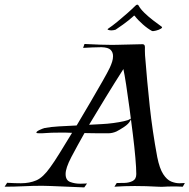

<svg xmlns="http://www.w3.org/2000/svg" viewBox="-60 -824 823 834"><path d="M306 -10 161 -16Q152 -16 142.5 -16.5Q133 -17 123 -17Q83 -17 42 -15Q1 -13 -40 -13L-29 -30Q-12 -29 3 -28.5Q18 -28 31 -28Q68 -28 97.5 -40.5Q127 -53 158 -97Q175 -120 200 -160.5Q225 -201 253 -247Q238 -248 225 -248Q212 -248 200 -248Q183 -248 164 -247.5Q145 -247 121 -245H110Q98 -245 98 -248Q98 -253 112 -259.5Q126 -266 134 -268Q161 -273 195.5 -275Q230 -277 273 -279Q304 -331 333.5 -381.5Q363 -432 385.5 -471.5Q408 -511 417 -530Q423 -543 427 -555.5Q431 -568 431 -580Q431 -597 420.5 -607.5Q410 -618 381 -619Q363 -619 341 -618Q319 -617 301 -616L307 -633Q345 -631 375 -630Q405 -629 427 -629Q442 -629 454 -629.5Q466 -630 474 -630Q496 -631 516 -631Q536 -631 559 -632Q570 -632 569.5 -618.5Q569 -605 570 -584Q579 -469 590.5 -362Q602 -255 623 -142Q633 -92 649 -67.5Q665 -43 683.5 -35.5Q702 -28 719 -28Q726 -28 732 -28.5Q738 -29 743 -29L734 -13Q719 -14 708 -14Q697 -14 688 -14Q666 -14 654.5 -13Q643 -12 626 -13Q574 -16 525 -16Q482 -16 437 -13L447 -29Q461 -29 481 -29.5Q501 -30 516.5 -38Q532 -46 532 -68Q532 -93 528 -139Q524 -185 517 -241.5Q510 -298 502.5 -354Q495 -410 488 -455.5Q481 -501 476 -524Q437 -463 400 -402.5Q363 -342 327 -282L383 -285Q406 -286 432 -289.5Q458 -293 478 -297.5Q498 -302 503 -306Q505 -308 507 -308Q511 -308 506 -300Q499 -286 479.5 -273Q460 -260 446 -253Q428 -245 409.5 -245Q391 -245 371 -245Q352 -245 336.5 -245.5Q321 -246 307 -246Q292 -220 278 -194Q264 -168 250 -142Q237 -117 231 -99Q225 -81 225 -68Q225 -41 245 -33.5Q265 -26 288 -26Q296 -26 303.5 -26.5Q311 -27 318 -27ZM601 -689Q582 -699 560 -718.5Q538 -738 526 -754Q525 -756 523 -756Q521 -756 520 -754Q499 -735 474.5 -717.5Q450 -700 442 -695Q439 -694 433.5 -693Q428 -692 424 -692Q417 -692 411 -694Q405 -696 409 -699Q427 -711 449 -729Q471 -747 492.5 -766Q514 -785 528 -799Q537 -808 542 -800Q550 -785 567 -768.5Q584 -752 604 -736.5Q624 -721 641 -709Q648 -705 639 -699.5Q630 -694 617.5 -691Q605 -688 601 -689Z"/></svg>

Font: Kings
Style: Regular
Weight: 400
Designer: Robert E. Leuschke
Foundry: Robert E. Leuschke
Version: Version 1.010; ttfautohint (v1.8.3)